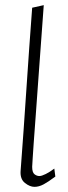

<svg xmlns="http://www.w3.org/2000/svg" viewBox="-20 -717 263 746"><path d="M114 9Q96 9 77 -6Q58 -21 60 -52Q66 -129 71.5 -209Q77 -289 82.5 -369.5Q88 -450 93.5 -530Q99 -610 105 -687L150 -697Q139 -548 131.5 -443.5Q124 -339 119 -270.5Q114 -202 111 -162Q108 -122 107 -102.5Q106 -83 105.5 -77Q105 -71 105 -69Q105 -47 114 -40Q123 -33 133 -33Q142 -33 158 -41Q174 -49 191 -62L195 -31Q167 -10 149 -0.5Q131 9 114 9Z"/></svg>

Font: Ancizar Sans Thin
Style: Italic
Weight: 100
Italic angle: -4°
Designer: Cesar Puertas, Viviana Monsalve, Julian Moncada, Julian Prieto, Jose Castro, Mariel Hernandez, Felipe Aragon, Sara Alarc
Version: Version 8.100